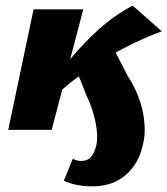

<svg xmlns="http://www.w3.org/2000/svg" viewBox="-20 -460 593 680"><path d="M307 200Q278 200 252.5 195Q227 190 206 180L238 102Q244 106 252 108Q260 110 268 110Q290 110 302.5 95.5Q315 81 321 55Q325 36 324 16Q323 -4 318.5 -26.5Q314 -49 306.5 -72Q299 -95 288 -118L254 -203L380 -292L433 -190Q453 -159 466 -127.5Q479 -96 485.5 -65Q492 -34 492.5 -4.5Q493 25 486 53Q472 119 425.5 159.5Q379 200 307 200ZM9 0 99 -427H275L163 0ZM157 -101 133 -123Q176 -186 225.5 -246.5Q275 -307 331.5 -357.5Q388 -408 450 -440L553 -349Q503 -331 448.5 -304.5Q394 -278 340.5 -245Q287 -212 240 -175.5Q193 -139 157 -101Z"/></svg>

Font: Ysabeau Infant Black
Style: Italic
Weight: 900
Italic angle: -12°
Designer: Christian Thalmann (Catharsis Fonts)
Version: Version 2.001;gftools[0.9.30]; featfreeze: ss01,ss02,lnum